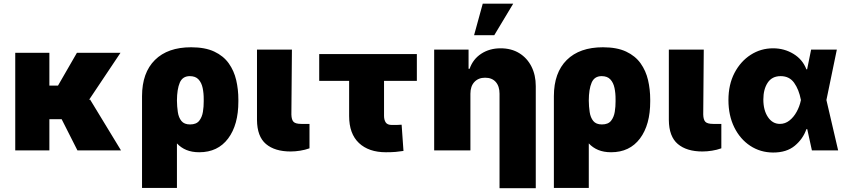

<svg xmlns="http://www.w3.org/2000/svg" viewBox="-20 -814 4588 1039"><path d="M247.2 -528.4V-350.9H294L396.3 -528.4H632.1L461.6 -273.4L467.3 -275.6L634.9 0H399.1L313.6 -169H247.2V0H62.5V-528.4Z M748.6 203.1V-294Q748.9 -420.8 818.4 -489.5Q887.8 -558.2 1014.2 -558.2Q1089.8 -558.2 1139.6 -534.8Q1189.3 -511.4 1217.9 -471.2Q1246.4 -431.1 1258.2 -380.5Q1269.9 -329.9 1269.9 -275.6V-265.6Q1270.2 -138.8 1214.5 -64.5Q1158.7 9.9 1058.2 9.9Q1018.5 9.9 988.6 -2.5Q958.8 -14.9 937.5 -38V203.1ZM937.5 -269.9Q937.9 -237.2 942.3 -207.6Q946.7 -177.9 961.8 -159.3Q976.9 -140.6 1008.5 -140.6Q1042.3 -140.6 1057.9 -160.3Q1073.5 -180 1078.1 -209Q1082.7 -237.9 1082.4 -265.6V-275.6Q1082.7 -308.9 1076.7 -337.7Q1070.7 -366.5 1054.3 -384.2Q1038 -402 1007.1 -402Q968 -402 952.9 -366.8Q937.9 -331.7 937.5 -269.9Z M1370.7 -545.5H1559.7L1556.8 -194.6Q1557.5 -165.8 1568.5 -154.7Q1579.5 -143.5 1610.8 -143.5H1654.8V-11.4Q1631 -2.8 1604.4 1.4Q1577.8 5.7 1552.6 5.7Q1467 5.7 1419.2 -34.8Q1371.4 -75.3 1370.7 -164.8Z M2235.8 -521.3V-376.4H2058.2V-187.5Q2058.2 -165.1 2067.3 -151.5Q2076.3 -137.8 2100.9 -137.8Q2120 -137.8 2129.3 -138Q2138.5 -138.1 2153.4 -139.2L2163.4 2.8Q2142 6 2121.1 8Q2100.1 9.9 2068.2 9.9Q1975.5 9.9 1922.4 -40.1Q1869.3 -90.2 1869.3 -186.1V-376.4H1707.4V-521.3Z M2525.6 -306.8V0H2329.5V-545.5H2515.6V-441.8H2521.3Q2539.4 -494 2584.3 -523.3Q2629.3 -552.6 2688.9 -552.6Q2747.2 -552.6 2790 -526.3Q2832.7 -500 2856 -453.8Q2879.3 -407.7 2879.3 -348V204.5H2683.2V-306.8Q2683.2 -347.3 2662.8 -370.4Q2642.4 -393.5 2605.1 -393.5Q2568.9 -393.5 2547.2 -370.4Q2525.6 -347.3 2525.6 -306.8ZM2545.5 -623.6 2592.3 -794H2757.1L2654.8 -623.6Z M2977.3 203.1V-294Q2977.6 -420.8 3047.1 -489.5Q3116.5 -558.2 3242.9 -558.2Q3318.5 -558.2 3368.3 -534.8Q3418 -511.4 3446.6 -471.2Q3475.1 -431.1 3486.9 -380.5Q3498.6 -329.9 3498.6 -275.6V-265.6Q3498.9 -138.8 3443.2 -64.5Q3387.4 9.9 3286.9 9.9Q3247.2 9.9 3217.3 -2.5Q3187.5 -14.9 3166.2 -38V203.1ZM3166.2 -269.9Q3166.5 -237.2 3171 -207.6Q3175.4 -177.9 3190.5 -159.3Q3205.6 -140.6 3237.2 -140.6Q3271 -140.6 3286.6 -160.3Q3302.2 -180 3306.8 -209Q3311.4 -237.9 3311.1 -265.6V-275.6Q3311.4 -308.9 3305.4 -337.7Q3299.4 -366.5 3283 -384.2Q3266.7 -402 3235.8 -402Q3196.7 -402 3181.6 -366.8Q3166.5 -331.7 3166.2 -269.9Z M3599.4 -545.5H3788.4L3785.5 -194.6Q3786.2 -165.8 3797.2 -154.7Q3808.2 -143.5 3839.5 -143.5H3883.5V-11.4Q3859.7 -2.8 3833.1 1.4Q3806.5 5.7 3781.2 5.7Q3695.7 5.7 3647.9 -34.8Q3600.1 -75.3 3599.4 -164.8Z M4163.4 11.4Q4094.5 11 4039.8 -25Q3985.1 -61.1 3953.5 -125Q3921.9 -188.9 3921.9 -272.7Q3921.9 -356.5 3954.7 -419.4Q3987.6 -482.2 4042.4 -517.4Q4097.3 -552.6 4163.4 -552.6Q4224.1 -552.6 4273.6 -522.5Q4323.2 -492.5 4343.8 -438.9H4347.7L4369.3 -545.5H4508.5L4452.1 -272.7L4515.6 0H4373.6L4348.4 -115.1H4343.8Q4325.6 -62.5 4281.1 -25.4Q4236.5 11.7 4163.4 11.4ZM4314.3 -272.7 4313.9 -274.1Q4303.3 -329.5 4277.5 -365.8Q4251.8 -402 4204.5 -402Q4157.7 -402 4134.2 -366.3Q4110.8 -330.6 4110.8 -275.6Q4110.8 -217.3 4135.7 -180.4Q4160.5 -143.5 4200.3 -143.5Q4228.7 -143.5 4251.8 -161.6Q4274.9 -179.7 4291 -209Q4307.2 -238.3 4313.9 -271.3Z"/></svg>

Font: Inter UI Black
Style: Regular
Weight: 900
Designer: Rasmus Andersson
Foundry: rsms
Version: 3.2;8d6f07862